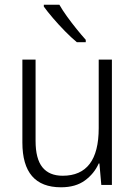

<svg xmlns="http://www.w3.org/2000/svg" viewBox="-20 -785 576 815"><path d="M455 -532V0H410L402 -91H399Q380 -48 340.5 -19Q301 10 239 10Q75 10 75 -180V-532H131V-187Q131 -111 160 -75Q189 -39 246 -39Q399 -39 399 -241V-532ZM232 -765Q245 -742 264.5 -715Q284 -688 305 -662Q326 -636 344 -616V-606H306Q283 -625 256 -652.5Q229 -680 205 -708Q181 -736 166 -757V-765Z"/></svg>

Font: Noto Sans Tamil SemiCondensed Light
Style: Regular
Weight: 300
Width: 4
Designer: Jelle Bosma - Monotype Design Team
Foundry: Monotype Imaging Inc.
Version: Version 2.004; ttfautohint (v1.8.4.7-5d5b)